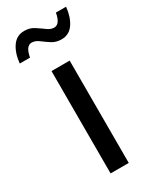

<svg xmlns="http://www.w3.org/2000/svg" viewBox="-197 -739 642 791"><g transform="rotate(-30 124.0 -343.5)"><path d="M81.1 0V-486.8H167.5V0ZM-16.6 -579.1Q-12.2 -625.5 8.5 -656Q29.3 -686.5 66.4 -686.5Q91.8 -686.5 111.6 -673.8Q131.3 -661.1 147.9 -648.7Q164.6 -636.2 180.7 -636.2Q208.5 -636.2 217.3 -686.5H265.6Q261.2 -640.1 240.5 -609.6Q219.7 -579.1 183.1 -579.1Q157.2 -579.1 137.9 -591.6Q118.7 -604 102.1 -616.7Q85.4 -629.4 68.4 -629.4Q41 -629.4 32.2 -579.1Z"/></g></svg>

Font: Varta Light Medium
Style: Regular
Weight: 500
Version: Version 1.004